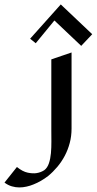

<svg xmlns="http://www.w3.org/2000/svg" viewBox="-166 -611 430 853"><path d="M151.9 -40Q151.9 -5.9 143.8 24.4Q135.7 54.7 121.8 81.1Q107.9 107.4 88.9 130.1Q69.8 152.8 47.9 170.9Q16.1 195.3 -17.6 208.5Q-31.7 214.4 -47.9 218Q-64 221.7 -80.3 221.7Q-96.7 221.7 -113.5 216.8Q-130.4 211.9 -146 200.2L-90.8 130.9Q-65.4 151.4 -43.2 156Q-21 160.6 -4.4 158.2Q15.1 155.3 30.8 145Q44.4 134.8 51.3 114.5Q58.1 94.2 60.3 69.3Q62.5 44.4 62.3 17.8Q62 -8.8 62 -32.2V-347.2L151.9 -377.9ZM-7.3 -418.9 -32.2 -439 104 -591.3 243.7 -459 194.8 -407.2 75.7 -520Z"/></svg>

Font: Redressed
Style: Regular
Weight: 400
Designer: Astigmatic (AOETI)
Foundry: Astigmatic (AOETI)
Version: Version 1.001